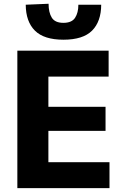

<svg xmlns="http://www.w3.org/2000/svg" viewBox="-20 -976 636 996"><path d="M70 0V-713H543.5V-578.5H231V-422H527.5V-297H231V-134.5H548V0ZM309 -770Q208.5 -770 161.2 -817Q114 -864 113.5 -951.5L232 -956.5Q232 -911 248.8 -884.2Q265.5 -857.5 309 -857.5Q352.5 -857.5 369.5 -883.8Q386.5 -910 386.5 -951.5H505Q504.5 -864 457.5 -817Q410.5 -770 309 -770Z"/></svg>

Font: Heraclito
Style: Bold
Weight: 700
Designer: Kostas Bartsokas (font) & Cristiano Sobral (main changes)
Foundry: Kostas Bartsokas (font) & Cristiano Sobral (main changes)
Version: Version 1.00;July 8, 2020;FontCreator 13.0.0.2655 64-bit